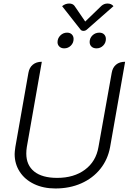

<svg xmlns="http://www.w3.org/2000/svg" viewBox="-20 -1059 729 1088"><path d="M63 -186Q63 -198 67 -226L141 -646Q146 -676 166 -692.5Q186 -709 217 -709L132 -226Q129 -207 129 -189Q129 -123 174 -87Q219 -51 304 -51Q399 -51 461.5 -97.5Q524 -144 538 -226L613 -646Q618 -676 637.5 -692.5Q657 -709 689 -709L604 -226Q591 -155 548.5 -102Q506 -49 440.5 -20Q375 9 294 9Q226 9 173.5 -16Q121 -41 92 -85.5Q63 -130 63 -186ZM555 -1026Q570 -1039 589 -1039Q611 -1039 623 -1024L474 -893Q465 -884 453 -884Q441 -884 435 -893L332 -1024Q350 -1039 372 -1039Q392 -1039 402 -1026L463 -937ZM306 -820Q306 -842 322 -858Q338 -874 360 -874Q377 -874 387 -864Q397 -854 397 -838Q397 -816 381.5 -800.5Q366 -785 344 -785Q327 -785 316.5 -795Q306 -805 306 -820ZM488 -821Q488 -843 504 -858.5Q520 -874 543 -874Q560 -874 570 -864Q580 -854 580 -838Q580 -816 564.5 -800.5Q549 -785 527 -785Q509 -785 498.5 -795Q488 -805 488 -821Z"/></svg>

Font: K2D ExtraLight
Style: Italic
Weight: 275
Italic angle: -10°
Designer: Katatrad Aksorn Co.,Ltd.
Foundry: Cadson Demak Co.,Ltd.
Version: Version 1.000; ttfautohint (v1.6)